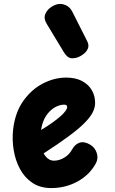

<svg xmlns="http://www.w3.org/2000/svg" viewBox="-20 -945 583 975"><path d="M240.5 10Q184 10 144.5 -16.5Q105 -43 81.5 -86.8Q58 -130.5 49.5 -182.8Q41 -235 46.5 -286Q56 -372 97.2 -431Q138.5 -490 197 -520.5Q255.5 -551 316 -551Q363.5 -551 396.2 -533.8Q429 -516.5 446 -487.5Q463 -458.5 463 -422.5Q463 -398 450 -373Q437 -348 407.2 -318.5Q377.5 -289 327 -251.8Q276.5 -214.5 201.5 -166Q207.5 -155.5 215 -147.2Q222.5 -139 232.2 -134Q242 -129 253.5 -129Q281 -129 306.5 -144.5Q332 -160 345.5 -185Q359.5 -211.5 383 -220Q406.5 -228.5 437 -211Q462 -196.5 471.2 -168.5Q480.5 -140.5 466.5 -115Q434.5 -56.5 373.5 -23.2Q312.5 10 240.5 10ZM188.5 -285Q220.5 -304 245 -321.5Q269.5 -339 286.5 -354Q303.5 -369 312.2 -381Q321 -393 321 -400.5Q321 -406 318.2 -409.8Q315.5 -413.5 305.5 -413.5Q283 -413.5 258.5 -399.8Q234 -386 215 -358.2Q196 -330.5 189 -288ZM305.5 -678 217.5 -823.5Q200.5 -851 210.2 -874Q220 -897 242.5 -911Q265 -925 285 -925Q302.5 -925 319.5 -915.8Q336.5 -906.5 347.5 -885L422.5 -736.5Q433 -716 426.8 -700Q420.5 -684 407.8 -673.5Q395 -663 385 -658.5Q370.5 -650 347.5 -649Q324.5 -648 305.5 -678Z"/></svg>

Font: Edu SA Hand
Style: Bold
Weight: 700
Designer: Tina and Corey Anderson, Eben Sorkin, Mirko Velimirovic
Foundry: Google for Education
Version: Version 2.000